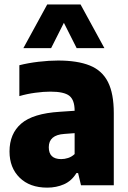

<svg xmlns="http://www.w3.org/2000/svg" viewBox="-20 -828 574 858"><path d="M191 10.5Q113 10.5 67.8 -34Q22.5 -78.5 22.5 -151Q22.5 -230.5 75 -275.8Q127.5 -321 247 -328.5L313.5 -333Q313.5 -381 290 -399.8Q266.5 -418.5 205 -418.5Q175 -418.5 137.8 -413.5Q100.5 -408.5 66.5 -398.5V-536.5Q105.5 -546.5 152.2 -552Q199 -557.5 239.5 -557.5Q326.5 -557.5 381.5 -535.2Q436.5 -513 462.5 -461.5Q488.5 -410 488.5 -322.5V0H342L329 -54.5H321.5Q300 -19.5 266 -4.5Q232 10.5 191 10.5ZM198 -170Q198 -117 253.5 -117Q268.5 -117 284.2 -122Q300 -127 313.5 -139.5V-233L267.5 -229.5Q198 -225 198 -170ZM84.5 -613 191 -808H340L446.5 -613H322.5L265.5 -726L208.5 -613Z"/></svg>

Font: Encode Sans SemiCondensed SemiCondensed ExtraBold
Style: Regular
Weight: 800
Width: 4
Designer: Multiple Designers
Foundry: Impallari Type
Version: Version 3.000; ttfautohint (v1.8.3) -l 8 -r 50 -G 200 -x 14 